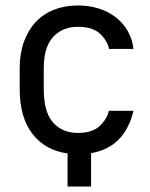

<svg xmlns="http://www.w3.org/2000/svg" viewBox="-20 -557 550 702"><path d="M227 4Q146 -7 99 -67Q52 -127 52 -232V-308Q52 -362 67.5 -404.5Q83 -447 110.5 -476.5Q138 -506 177.5 -521.5Q217 -537 265 -537Q305 -537 340.5 -526Q376 -515 403 -494Q430 -473 447 -443.5Q464 -414 468 -378H379Q371 -411 344 -435Q317 -459 265 -459Q208 -459 174 -421.5Q140 -384 140 -308V-232Q140 -147 174 -109Q208 -71 265 -71Q317 -71 344 -96Q371 -121 378 -152H468Q436 -18 313 3V125H227Z"/></svg>

Font: Golos UI
Style: Regular
Weight: 400
Designer: A.Korolkova, Vitaly Kuzmin
Foundry: ParaType Ltd
Version: Version 2.000